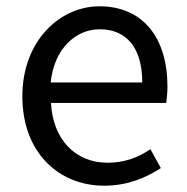

<svg xmlns="http://www.w3.org/2000/svg" viewBox="-20 -577 594 610"><path d="M311 13C385 13 443 -12 491 -43L458 -103C418 -76 375 -60 322 -60C219 -60 148 -134 142 -250H508C510 -263 512 -282 512 -302C512 -457 434 -557 296 -557C170 -557 51 -447 51 -271C51 -92 167 13 311 13ZM141 -315C152 -422 220 -484 297 -484C382 -484 432 -425 432 -315Z"/></svg>

Font: Noto Sans T Chinese Regular
Style: Regular
Weight: 400
Designer: Ryoko NISHIZUKA (kana & ideographs); Paul D. Hunt (Latin, Greek & Cyrillic); Wenlong ZHANG (bopomofo); Sandoll Communica
Foundry: Adobe Systems Incorporated
Version: Version 1.000;PS 1;hotconv 1.0.78;makeotf.lib2.5.61930